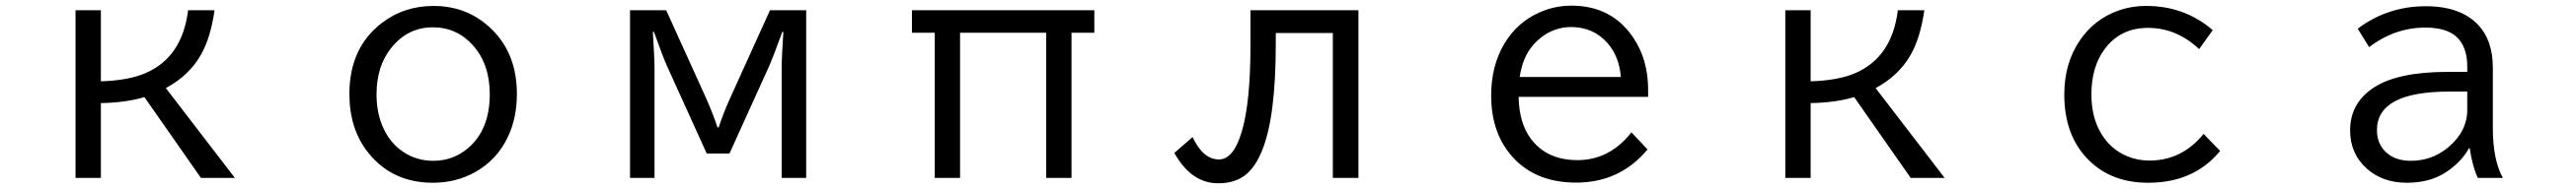

<svg xmlns="http://www.w3.org/2000/svg" viewBox="-20 -601 9040 665"><path d="M245.1 -564.9H334V-314.9Q431.6 -317.9 491.7 -344.2Q619.6 -399.9 640.1 -564.9H732.9Q719.2 -468.3 685.1 -408.2Q643.6 -335 562 -291L804.2 24.9H685.1L486.8 -259.3Q420.4 -239.7 334 -238.3V24.9H245.1Z M1501.5 -580.1Q1622.1 -580.1 1705.6 -498Q1793.9 -411.6 1793.9 -270.5Q1793.9 -188 1763.7 -122.1Q1724.6 -37.6 1645 5.9Q1579.1 42 1499.5 42Q1356 42 1272 -64Q1206.1 -147 1206.1 -270.5Q1206.1 -431.6 1318.4 -519Q1397 -580.1 1501.5 -580.1ZM1499 -504.9Q1409.7 -504.9 1351.6 -430.7Q1301.3 -366.7 1301.3 -269Q1301.3 -199.7 1327.1 -146.5Q1351.6 -95.2 1396 -65.9Q1442.9 -35.2 1500.5 -35.2Q1570.3 -35.2 1623.5 -80.6Q1698.7 -145.5 1698.7 -269.5Q1698.7 -374.5 1640.6 -440.4Q1583.5 -504.9 1499 -504.9Z M2190.9 -564.9H2317.9L2455.1 -261.7Q2479.5 -207.5 2498 -152.8H2502Q2520 -207.5 2544.9 -261.7L2682.1 -564.9H2809.1V24.9H2723.1V-356.9Q2723.1 -403.3 2729 -488.8H2725.1L2723.6 -484.4Q2690.9 -394.5 2681.2 -373L2540 -61H2460L2318.8 -373Q2308.1 -396.5 2274.9 -488.8H2271Q2276.9 -397.5 2276.9 -356.9V24.9H2190.9Z M3180.2 -564.9H3820.3V-485.8H3740.2V24.9H3651.4V-485.8H3349.1V24.9H3260.3V-485.8H3180.2Z M4368.2 -564.9H4747.1V24.9H4657.2V-484.9H4457V-446.8Q4457 -190.4 4409.7 -73.2Q4386.2 -14.6 4353 12.7Q4314.9 43.9 4255.4 43.9Q4160.2 43.9 4101.1 -63L4165 -118.7Q4202.1 -40 4257.3 -40Q4309.1 -40 4337.9 -138.7Q4368.2 -241.2 4368.2 -440.9Z M5763.7 -260.3H5309.1Q5311 -167.5 5352.5 -112.3Q5408.7 -37.6 5515.6 -37.6Q5628.4 -37.6 5705.1 -135.3L5761.7 -75.2Q5664.6 41.5 5511.2 41.5Q5358.4 41.5 5276.4 -62.5Q5212.9 -143.1 5212.9 -264.6Q5212.9 -369.1 5258.8 -446.8Q5303.7 -522 5380.9 -556.6Q5434.6 -581.1 5495.1 -581.1Q5635.7 -581.1 5711.4 -468.8Q5763.7 -391.1 5763.7 -286.1ZM5668 -330.1Q5662.1 -402.3 5622.1 -448.2Q5572.3 -505.9 5493.2 -505.9Q5435.5 -505.9 5388.2 -469.2Q5325.7 -421.4 5313 -330.1Z M6245.1 -564.9H6334V-314.9Q6431.6 -317.9 6491.7 -344.2Q6619.6 -399.9 6640.1 -564.9H6732.9Q6719.2 -468.3 6685.1 -408.2Q6643.6 -335 6562 -291L6804.2 24.9H6685.1L6486.8 -259.3Q6420.4 -239.7 6334 -238.3V24.9H6245.1Z M7771 -69.8Q7679.2 42 7518.6 42Q7391.6 42 7312 -35.6Q7224.1 -121.1 7224.1 -268.6Q7224.1 -378.4 7278.8 -459Q7329.1 -533.2 7413.1 -563.5Q7459.5 -580.1 7512.2 -580.1Q7646 -580.1 7745.1 -495.1L7697.3 -428.2Q7618.2 -502.9 7517.6 -502.9Q7419.9 -502.9 7364.7 -426.8Q7319.3 -364.7 7319.3 -269Q7319.3 -191.9 7350.6 -136.2Q7384.3 -76.7 7444.8 -51.3Q7481 -36.1 7522.9 -36.1Q7637.2 -36.1 7712.9 -129.9Z M8638.2 -348.1V-367.2Q8638.2 -437.5 8599.6 -472.2Q8564.5 -503.9 8491.2 -503.9Q8383.8 -503.9 8293.9 -435.1L8253.9 -500Q8358.4 -579.1 8492.7 -579.1Q8614.7 -579.1 8676.8 -513.2Q8728 -458.5 8728 -362.8V-150.9Q8728 -38.6 8763.2 24.9H8675.3Q8656.2 -15.6 8647 -79.1H8644Q8616.2 -29.3 8562 5.9Q8506.8 42 8425.8 42Q8341.3 42 8285.6 -7.8Q8227.1 -60.5 8227.1 -142.1Q8227.1 -239.7 8312.5 -294.4Q8397 -348.1 8569.8 -348.1ZM8638.2 -278.8H8575.2Q8321.3 -278.8 8321.3 -143.1Q8321.3 -99.1 8348.6 -69.8Q8381.8 -35.2 8439.9 -35.2Q8515.1 -35.2 8571.8 -83Q8638.2 -138.7 8638.2 -214.8Z"/></svg>

Font: BIZ UDPGothic
Style: Regular
Weight: 400
Designer: TypeBank Co., Ltd.
Foundry: Morisawa Inc.
Version: Version 1.051